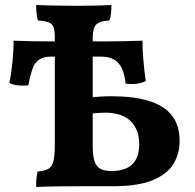

<svg xmlns="http://www.w3.org/2000/svg" viewBox="-20 -737 773 760"><path d="M123 3Q123 -15 124.5 -31Q126 -47 129 -58Q156 -60 171 -68.5Q186 -77 191.5 -99Q197 -121 197 -164V-589Q197 -616 192 -629.5Q187 -643 172.5 -648.5Q158 -654 130 -656Q127 -667 125 -682.5Q123 -698 123 -717Q146 -716 174.5 -715.5Q203 -715 233 -714.5Q263 -714 289 -714Q327 -714 363.5 -715Q400 -716 421 -717Q421 -701 419.5 -684.5Q418 -668 413 -656Q376 -654 361.5 -640.5Q347 -627 347 -588V-159Q347 -118 355 -96.5Q363 -75 380 -67.5Q397 -60 421 -60Q477 -60 504 -87Q531 -114 531 -165Q531 -201 519.5 -225.5Q508 -250 489 -264.5Q470 -279 446 -285Q422 -291 397 -291Q385 -291 368.5 -290Q352 -289 336 -287V-351Q355 -353 375 -354.5Q395 -356 422 -356Q508 -356 568 -338Q628 -320 659.5 -281Q691 -242 691 -179Q691 -128 666.5 -88Q642 -48 585 -24Q528 0 430 0Q382 0 329 0Q276 0 223.5 0.5Q171 1 123 3ZM92 -399Q72 -397 51.5 -399Q31 -401 17 -409Q25 -447 29.5 -493Q34 -539 34 -576Q65 -575 100.5 -574Q136 -573 181 -573Q226 -573 284 -573Q341 -573 386.5 -573Q432 -573 471 -574Q510 -575 544 -576Q544 -540 547.5 -499Q551 -458 557 -416Q541 -408 521 -405.5Q501 -403 477 -406Q472 -460 449.5 -486.5Q427 -513 378 -513H182Q151 -513 133.5 -500Q116 -487 107.5 -461.5Q99 -436 92 -399Z"/></svg>

Font: Vollkorn
Style: Bold
Weight: 700
Designer: Friedrich Althausen
Foundry: Friedrich Althausen
Version: Version 5.000